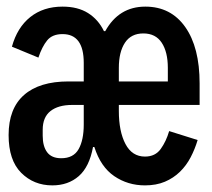

<svg xmlns="http://www.w3.org/2000/svg" viewBox="-20 -548 640 580"><path d="M138 12Q82 12 44 -26Q6 -64 6 -140Q6 -220 52.5 -261Q99 -302 187 -302H233V-358Q233 -445 169 -445Q138 -445 122.5 -426Q107 -407 96 -374L16 -407Q32 -465 71.5 -496.5Q111 -528 169 -528Q215 -528 246 -508.5Q277 -489 294 -454H298Q339 -528 419 -528Q496 -528 539.5 -466.5Q583 -405 583 -296V-231H339V-213Q339 -151 359 -113Q379 -75 418 -75Q449 -75 465.5 -98Q482 -121 491 -152L577 -125Q569 -98 556 -73Q543 -48 523.5 -29Q504 -10 478 1Q452 12 418 12Q366 12 325 -16Q284 -44 265 -104H261Q250 -44 218 -16Q186 12 138 12ZM165 -70Q202 -70 217.5 -97.5Q233 -125 233 -172V-231H198Q156 -231 132.5 -212.5Q109 -194 109 -156V-138Q109 -106 122.5 -88Q136 -70 165 -70ZM413 -447Q376 -447 357.5 -419Q339 -391 339 -343V-302H487V-343Q487 -391 468.5 -419Q450 -447 413 -447Z"/></svg>

Font: IBM Plex Mono SemiBold
Style: Regular
Weight: 600
Monospace: yes
Designer: Mike Abbink, Paul van der Laan, Pieter van Rosmalen
Foundry: Bold Monday
Version: Version 2.3